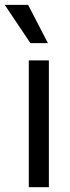

<svg xmlns="http://www.w3.org/2000/svg" viewBox="-53 -783 291 803"><path d="M67.4 -530.3H151.4V0H67.4ZM-33.2 -762.7H64.5L147.5 -602.5H74.2Z"/></svg>

Font: Pretendard
Style: Regular
Weight: 400
Designer: Base glyphs from Inter by Rasmus Andersson; Hangeul glyphs from Noto Sans CJK(Source Han Sans) by Jang Soo-young and Kan
Foundry: Kil Hyung-jin
Version: Version 1.309